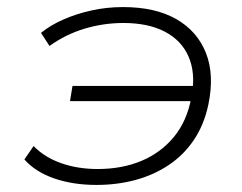

<svg xmlns="http://www.w3.org/2000/svg" viewBox="-20 -515 685 543"><path d="M253 8Q186 8 133 -10.5Q80 -29 49 -64L75 -102Q106 -70 153 -53.5Q200 -37 256 -37Q325 -37 380 -60Q435 -83 472 -128Q509 -173 521 -239L530 -229H178L185 -272H537L523 -249Q533 -310 513 -355.5Q493 -401 446 -425.5Q399 -450 329 -450Q273 -450 219.5 -434Q166 -418 120 -385L96 -422Q123 -444 159.5 -460Q196 -476 239 -485.5Q282 -495 328 -495Q419 -495 478.5 -461Q538 -427 562.5 -365Q587 -303 569 -218Q557 -162 528.5 -119.5Q500 -77 457.5 -48.5Q415 -20 363 -6Q311 8 253 8Z"/></svg>

Font: Nunito Sans 10pt Expanded ExtraLight
Style: Italic
Weight: 250
Width: 7
Italic angle: -9°
Designer: Vernon Adams
Foundry: Vernon Adams
Version: Version 3.101;gftools[0.9.27]